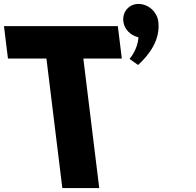

<svg xmlns="http://www.w3.org/2000/svg" viewBox="-55 -958 997 978"><path d="M650.3 -938C700.3 -938 745.2 -898 751.4 -848C762.8 -755 705.1 -679 648.5 -627L604.7 -658C604.7 -658 646.2 -703 650.2 -768C611.1 -777 578.3 -808 573.4 -848C567.2 -898 602.3 -938 650.3 -938ZM-14.5 -660H181.5L262.5 0H450.5L369.5 -660H565.5L545.2 -825H-34.8Z"/></svg>

Font: Hussar
Style: BdOpOblOne
Weight: 700
Foundry: Cannot Into Space Fonts
Version: Version 2.00